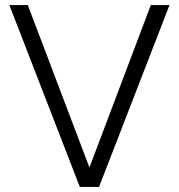

<svg xmlns="http://www.w3.org/2000/svg" viewBox="-20 -740 707 760"><path d="M17 -720H90L334 -77L577 -720H651L372 0H296Z"/></svg>

Font: Aspekta 300
Style: Regular
Weight: 300
Designer: Ivo Dolenc
Version: Version 2.000